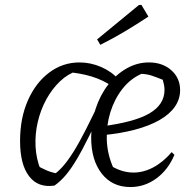

<svg xmlns="http://www.w3.org/2000/svg" viewBox="-20 -746 780 775"><path d="M200 3Q134 13 97.5 -34.5Q61 -82 61 -177Q61 -269 92.5 -340.5Q124 -412 178.5 -453Q233 -494 301 -494Q346 -494 388.5 -475.5Q431 -457 458 -426L434 -397Q396 -423 350.5 -437Q305 -451 244 -456L292 -460Q254 -448 222 -417.5Q190 -387 167 -345Q144 -303 132.5 -254Q121 -205 123.5 -155Q126 -105 144 -61L118 -85Q145 -68 167.5 -58.5Q190 -49 215 -45L190 -36Q213 -51 233 -73.5Q253 -96 275.5 -131.5Q298 -167 326 -222Q354 -277 392 -357L411 -349Q372 -262 342.5 -202Q313 -142 289.5 -102.5Q266 -63 244.5 -38Q223 -13 200 3ZM506 9Q433 9 390.5 -45.5Q348 -100 348 -191Q348 -252 366 -307Q384 -362 416.5 -404Q449 -446 491.5 -470Q534 -494 581 -494Q636 -494 671.5 -462.5Q707 -431 707 -382Q707 -346 686 -315.5Q665 -285 624 -261.5Q583 -238 524.5 -222.5Q466 -207 391 -200V-236Q523 -253 583.5 -288.5Q644 -324 644 -383Q644 -393 642 -403.5Q640 -414 637 -424Q610 -435 591.5 -441Q573 -447 551 -448Q506 -428 474 -387Q442 -346 425.5 -293Q409 -240 411 -182.5Q413 -125 436 -72Q476 -50 517 -49.5Q558 -49 598 -70Q638 -91 673 -132L684 -121Q659 -61 611.5 -26Q564 9 506 9ZM385 -565 372 -587 541 -726H551L579 -679Q532 -648 484.5 -619.5Q437 -591 385 -565Z"/></svg>

Font: Piazzolla Thin Light
Style: Italic
Weight: 300
Italic angle: -11.3°
Version: Version 2.005